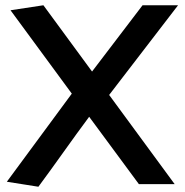

<svg xmlns="http://www.w3.org/2000/svg" viewBox="-20 -700 703 730"><path d="M6 -9 253 -344 20 -661 145 -680 330 -428 522 -680H657L395 -339L644 0H508L319 -256Q270 -190 222 -122.5Q174 -55 126 10Z"/></svg>

Font: Palanquin
Style: Bold
Weight: 700
Designer: Pria Ravichandran
Version: Version 1.0.4